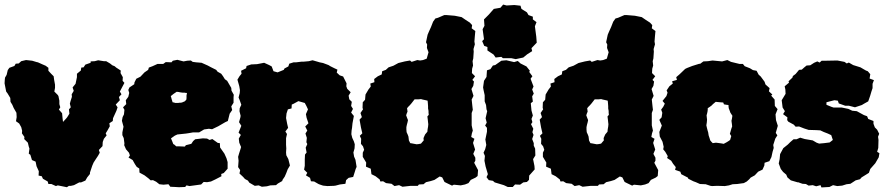

<svg xmlns="http://www.w3.org/2000/svg" viewBox="-21 -791 3880 841"><path d="M272 29 232 21 224 24 204 15H191L188 4L167 -8L162 -19L148 -22L149 -41L139 -63L135 -83L119 -90L112 -113L105 -118L108 -140L105 -149L101 -166L85 -182L86 -191L75 -207L76 -218L72 -234L63 -250L49 -260L52 -278L51 -297L39 -318L33 -332L25 -345L24 -362L12 -382L6 -390L-1 -426L0 -442L1 -451L8 -463L13 -484L20 -494L42 -502L48 -512L61 -513L72 -523L93 -528L120 -525L140 -519L145 -518L165 -509L179 -503L191 -494V-481L203 -468L214 -457L216 -442L220 -420V-406L217 -390L232 -375L235 -370L239 -350V-335L243 -321L237 -311L251 -295L253 -273L255 -257L268 -271L273 -277L283 -293L281 -312L289 -321L285 -337L288 -348L294 -367L293 -378L302 -393L297 -408L310 -424L316 -453V-468L333 -482L335 -495L345 -496L353 -508L376 -516V-522L394 -523L409 -527L434 -523H444L461 -513L471 -505L481 -501L488 -495L508 -482L507 -471L517 -453L516 -437L524 -428L504 -390L511 -378L500 -366L504 -352L486 -333L494 -321L489 -306L474 -273L473 -261L458 -251L460 -238L450 -220L442 -207L446 -198L434 -183L429 -169L428 -151L412 -134L416 -122L408 -108L400 -96L389 -79L383 -65L373 -35V-29L361 -14L353 0L334 8H326L303 20L290 23H281Z M763 29 746 28 725 27 717 16 695 18 677 16 663 5 649 -2 639 -1 629 -10 612 -23 590 -35 589 -53 578 -60 570 -72 560 -90 542 -101 548 -110 544 -122 531 -137 523 -155 524 -163 521 -186 515 -199V-211L520 -236L513 -262L516 -278L522 -290L524 -310L518 -321L532 -335L530 -352L541 -367L545 -384L541 -397L546 -408L567 -422L568 -430L576 -446L594 -455L612 -474L628 -485L631 -495L647 -501L669 -511H694L705 -519L730 -518L736 -525L756 -529L783 -522L799 -525L815 -526L823 -520L838 -518L862 -516L889 -504L902 -497L926 -485L932 -477L948 -468L956 -457L964 -444L974 -437L992 -406L993 -394L1003 -376L1002 -365V-341L992 -325L996 -309L985 -293L977 -261L966 -256L935 -238L908 -225L894 -227L873 -224L851 -211H824L807 -208L794 -206L756 -202L745 -197L728 -185L733 -173L738 -160L742 -158L751 -150H763L789 -149L793 -155L817 -161L825 -173L834 -181L868 -185L886 -184L897 -178L909 -182L933 -165L942 -164L943 -145L962 -118L971 -98L976 -81V-52L959 -33L948 -29L949 -19L922 -5L903 4L886 7L871 6L860 17L831 21L809 24L796 21L790 28ZM747 -340H759L765 -341H769L776 -342L783 -345L788 -347L795 -354L796 -361V-373L797 -378L798 -384H793L788 -385H780L772 -386L766 -387L762 -388L753 -389L741 -381L737 -378L727 -370L729 -364L731 -356L733 -350L735 -343L741 -342Z M1080 -509H1084L1105 -510L1136 -516L1158 -506L1169 -500L1177 -479L1195 -474L1222 -485L1225 -491L1242 -500L1246 -512L1265 -518H1276L1301 -521H1310L1332 -523L1348 -527L1369 -521L1379 -518L1394 -515L1418 -506L1426 -501L1444 -492L1457 -486L1454 -473L1467 -461L1482 -456L1497 -426L1496 -413L1500 -402L1515 -387L1506 -372L1509 -356L1520 -345L1517 -327L1525 -314L1517 -298L1529 -283L1523 -251L1521 -231L1519 -219L1518 -203L1522 -187L1529 -172L1533 -159L1532 -141L1527 -123L1530 -105L1536 -91L1541 -60L1537 -51L1533 -38L1526 -16L1506 -12L1495 -2L1492 14L1468 17L1449 22L1441 23L1413 24L1394 22L1379 17L1374 15L1355 4L1341 3L1337 -12L1319 -23L1325 -34L1311 -48L1314 -65V-93L1315 -114L1322 -123L1318 -144L1325 -160L1321 -168L1323 -187L1317 -206L1325 -219L1316 -237L1330 -251L1322 -275L1319 -291L1328 -312L1321 -327L1314 -340L1286 -348L1264 -336L1257 -333L1256 -316L1240 -312L1234 -294L1232 -274L1237 -248L1241 -231L1229 -215L1236 -204L1232 -186V-157L1233 -141L1232 -123L1233 -111L1242 -94L1249 -66L1239 -49L1233 -33L1226 -17L1217 -4L1215 2L1196 13L1188 20L1163 21L1148 25L1126 27L1112 21L1095 23L1071 9L1065 0L1052 -7L1044 -16L1028 -31L1031 -46L1022 -59L1024 -87L1022 -104L1026 -118L1033 -140L1035 -147L1027 -166L1025 -184L1034 -200L1024 -210L1036 -240L1026 -256L1032 -277L1033 -284L1028 -304L1029 -317L1036 -332L1029 -352L1024 -364L1029 -383L1030 -396L1027 -414L1019 -442L1028 -457L1037 -468L1035 -481L1057 -492L1059 -502Z M1727 20 1707 24 1694 14 1670 11 1657 3 1645 4 1642 -5 1624 -19 1606 -28 1603 -52 1582 -61 1583 -79 1568 -104V-122L1574 -135L1569 -150L1560 -161L1561 -183L1555 -196L1566 -207L1560 -233L1554 -267L1564 -278L1558 -296L1569 -312L1567 -319L1568 -343L1578 -354L1580 -377L1593 -399L1603 -412L1601 -425L1619 -431L1618 -445L1634 -457L1651 -465L1653 -479L1669 -485L1681 -496L1702 -503L1724 -515L1752 -522L1775 -526L1782 -520L1807 -528L1819 -526L1832 -528L1848 -534L1856 -562L1849 -581L1850 -596L1845 -606L1852 -639L1858 -653L1867 -673L1876 -696L1886 -710L1897 -713L1925 -725H1935L1971 -722L2001 -716L2017 -705L2037 -692L2047 -681L2045 -667L2061 -655L2059 -634L2057 -609L2059 -597L2053 -576L2054 -565L2052 -535L2049 -523L2051 -504L2047 -490L2046 -471L2060 -457L2048 -441L2055 -434L2052 -415L2044 -401L2053 -371L2045 -355L2048 -327L2050 -310L2045 -296V-242L2050 -219L2046 -207L2043 -191L2057 -183L2051 -165L2060 -136L2052 -117L2061 -100V-87L2056 -78L2073 -46L2071 -20L2062 -13L2041 -3L2031 11L2016 17L1997 21L1967 18L1959 22L1936 11L1926 6L1916 -14L1905 -18L1882 -3L1866 2L1845 7L1834 16L1814 17L1809 23H1778L1742 27ZM1804 -159 1813 -160 1823 -162 1828 -168 1835 -176 1834 -186 1837 -193 1841 -202 1851 -214 1852 -225 1854 -236 1855 -247 1854 -255 1853 -265 1851 -281 1857 -288 1856 -298V-305L1854 -316V-326L1853 -340L1852 -350L1844 -352L1830 -355L1823 -357L1813 -356H1795L1781 -338L1774 -330L1767 -323L1762 -317L1764 -302L1761 -295L1758 -286L1762 -275L1766 -265L1764 -255L1761 -244L1759 -234V-224L1760 -212L1765 -201L1768 -193L1769 -185L1770 -176L1776 -164L1783 -163L1793 -161Z M2182 -536 2175 -542 2150 -539 2141 -552 2114 -570V-585L2100 -590L2091 -611L2099 -619L2093 -663L2101 -678L2099 -706L2120 -727L2142 -752L2171 -757L2183 -771L2198 -767L2232 -769L2259 -766L2263 -752L2287 -737L2294 -725L2313 -718V-706L2329 -694L2322 -676L2328 -630L2330 -604L2307 -580L2310 -567L2288 -553L2271 -539L2238 -532L2219 -536ZM2225 28H2203L2186 20L2146 8L2138 1L2120 -2L2110 -15L2116 -28L2106 -62L2101 -87L2103 -108L2097 -122L2104 -137L2109 -156L2105 -180L2112 -214V-231L2104 -241L2111 -254L2106 -273L2113 -304L2110 -312L2108 -331L2102 -347V-374L2097 -397L2095 -408L2099 -437L2110 -454L2112 -483L2127 -488L2138 -504L2148 -506L2175 -525L2197 -527L2231 -519L2247 -524L2259 -513L2285 -500L2300 -481L2297 -476L2311 -457L2303 -446L2316 -412L2310 -399L2317 -381L2310 -369L2313 -346L2304 -339L2307 -307L2313 -285L2307 -270L2311 -256L2305 -247L2315 -227L2311 -212L2316 -200L2310 -182L2317 -164V-153L2323 -140L2324 -110L2314 -94L2320 -64L2321 -49L2297 -22L2296 -3L2287 6L2271 8L2257 18L2235 17Z M2516 20 2496 24 2483 14 2459 11 2446 3 2434 4 2431 -5 2413 -19 2395 -28 2392 -52 2371 -61 2372 -79 2357 -104V-122L2363 -135L2358 -150L2349 -161L2350 -183L2344 -196L2355 -207L2349 -233L2343 -267L2353 -278L2347 -296L2358 -312L2356 -319L2357 -343L2367 -354L2369 -377L2382 -399L2392 -412L2390 -425L2408 -431L2407 -445L2423 -457L2440 -465L2442 -479L2458 -485L2470 -496L2491 -503L2513 -515L2541 -522L2564 -526L2571 -520L2596 -528L2608 -526L2621 -528L2637 -534L2645 -562L2638 -581L2639 -596L2634 -606L2641 -639L2647 -653L2656 -673L2665 -696L2675 -710L2686 -713L2714 -725H2724L2760 -722L2790 -716L2806 -705L2826 -692L2836 -681L2834 -667L2850 -655L2848 -634L2846 -609L2848 -597L2842 -576L2843 -565L2841 -535L2838 -523L2840 -504L2836 -490L2835 -471L2849 -457L2837 -441L2844 -434L2841 -415L2833 -401L2842 -371L2834 -355L2837 -327L2839 -310L2834 -296V-242L2839 -219L2835 -207L2832 -191L2846 -183L2840 -165L2849 -136L2841 -117L2850 -100V-87L2845 -78L2862 -46L2860 -20L2851 -13L2830 -3L2820 11L2805 17L2786 21L2756 18L2748 22L2725 11L2715 6L2705 -14L2694 -18L2671 -3L2655 2L2634 7L2623 16L2603 17L2598 23H2567L2531 27ZM2593 -159 2602 -160 2612 -162 2617 -168 2624 -176 2623 -186 2626 -193 2630 -202 2640 -214 2641 -225 2643 -236 2644 -247 2643 -255 2642 -265 2640 -281 2646 -288 2645 -298V-305L2643 -316V-326L2642 -340L2641 -350L2633 -352L2619 -355L2612 -357L2602 -356H2584L2570 -338L2563 -330L2556 -323L2551 -317L2553 -302L2550 -295L2547 -286L2551 -275L2555 -265L2553 -255L2550 -244L2548 -234V-224L2549 -212L2554 -201L2557 -193L2558 -185L2559 -176L2565 -164L2572 -163L2582 -161Z M3098 24 3091 23 3070 16 3045 15 3027 7 3016 3 2994 -8 2992 -13 2963 -28 2959 -39 2936 -47 2939 -59 2927 -74 2919 -87 2901 -99 2904 -107 2893 -126 2884 -137 2886 -148 2881 -170 2869 -193 2867 -213 2878 -241 2867 -266 2877 -277 2880 -297 2875 -311 2884 -323 2891 -337 2881 -349 2898 -370 2903 -385 2899 -395 2911 -413 2926 -425 2923 -435 2944 -441 2941 -453 2956 -466 2980 -489 2988 -493 3011 -502 3043 -512 3045 -511 3060 -522 3080 -523 3100 -526 3142 -522 3165 -528 3181 -520 3218 -511H3233L3241 -501L3264 -492L3277 -484L3293 -481L3302 -464L3311 -456L3328 -433L3332 -421L3350 -405L3347 -391L3362 -377L3357 -372L3372 -355L3373 -327L3385 -313L3376 -290L3378 -265L3386 -240L3377 -209L3384 -198L3375 -184L3366 -156L3368 -143L3363 -126L3358 -103L3349 -85L3328 -78L3327 -66L3319 -48L3300 -39L3285 -23L3267 -13L3261 -6L3250 4L3237 11L3208 15L3188 16L3172 21L3154 24L3120 23ZM3149 -161 3162 -168 3170 -173 3177 -178 3180 -188 3182 -195 3176 -205 3179 -215 3180 -219 3183 -229 3186 -237 3185 -247 3184 -254 3183 -262 3185 -271 3187 -284 3178 -298 3176 -304 3171 -317 3170 -326V-331L3161 -332L3150 -334L3147 -342L3134 -343L3123 -344L3114 -345L3102 -335L3095 -328L3088 -323L3079 -317V-310L3078 -302L3076 -293L3074 -286L3075 -276L3076 -267L3075 -255L3073 -242L3075 -233L3078 -221L3081 -211L3083 -198L3087 -186L3090 -176L3095 -170L3101 -164L3115 -166L3123 -165L3138 -163Z M3443 -1 3428 -14 3423 -26 3409 -38 3399 -51 3390 -75 3394 -94 3396 -116 3410 -142 3430 -158 3441 -169 3455 -181H3468L3484 -188L3504 -182L3539 -176L3556 -166L3567 -162L3589 -164L3613 -167L3627 -178L3620 -199L3605 -206L3587 -213L3572 -220L3554 -221L3521 -222L3502 -228L3479 -237L3464 -236L3456 -245L3432 -258L3427 -265L3428 -277L3409 -291L3417 -304L3407 -320L3403 -352L3420 -380L3419 -399L3416 -413L3435 -429L3433 -435L3450 -451L3452 -458L3464 -467L3479 -485L3491 -486L3501 -495L3512 -504L3528 -505L3545 -516L3559 -522L3569 -517L3578 -525H3594L3647 -526L3678 -520L3688 -513L3697 -517L3716 -506L3748 -496L3772 -482L3780 -479L3791 -466L3788 -447L3807 -440L3801 -424V-405L3796 -390L3791 -373L3789 -367L3782 -347L3764 -337L3754 -331L3724 -321L3697 -328H3681L3653 -338L3649 -350L3634 -352L3614 -347L3599 -343V-332L3621 -323L3630 -320H3666L3695 -314L3712 -306L3732 -304L3763 -287L3777 -282L3782 -270L3805 -261V-249L3811 -233L3821 -223L3830 -205L3825 -192L3827 -178L3826 -143L3821 -126L3831 -120L3828 -102L3813 -76L3791 -51L3785 -34L3774 -27L3753 -14L3746 -6L3727 -1L3704 14L3687 16L3668 22L3646 24L3628 20L3612 28L3577 30L3573 20L3554 25L3539 20L3521 22L3509 15L3494 14L3474 7V8Z"/></svg>

Font: Winky Rough Black
Style: Regular
Weight: 900
Designer: Simon Atzbach
Foundry: typofactur
Version: Version 1.206; ttfautohint (v1.8.4.7-5d5b)